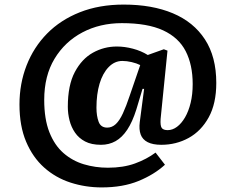

<svg xmlns="http://www.w3.org/2000/svg" viewBox="-20 -613 1016 838"><path d="M424 205Q353 205 288 184Q223 163 173 118.5Q123 74 94 5.5Q65 -63 65 -157Q65 -248 96 -327.5Q127 -407 185.5 -466.5Q244 -526 328.5 -559.5Q413 -593 520 -593Q644 -593 734.5 -555Q825 -517 874.5 -441Q924 -365 924 -251Q924 -161 891 -101Q858 -41 803.5 -11Q749 19 684 19Q647 19 624.5 7.5Q602 -4 594 -26Q586 -48 590 -80L609 -225H602L575 -135Q558 -81 535.5 -47Q513 -13 484.5 3Q456 19 421 19Q379 19 351.5 4.5Q324 -10 307.5 -34Q291 -58 283.5 -87.5Q276 -117 276 -147Q276 -241 306.5 -298.5Q337 -356 385.5 -383Q434 -410 490 -410Q524 -410 560 -400.5Q596 -391 625 -373L695 -398L711 -392L681 -94Q679 -64 686 -54.5Q693 -45 712 -45Q733 -45 752.5 -59.5Q772 -74 787.5 -100.5Q803 -127 812 -164Q821 -201 821 -246Q821 -330 790.5 -389.5Q760 -449 692 -480.5Q624 -512 512 -512Q416 -512 339.5 -471.5Q263 -431 218 -356.5Q173 -282 173 -177Q173 -93 195.5 -36Q218 21 257 55Q296 89 346 104Q396 119 451 119Q518 119 569 100.5Q620 82 659 53L700 106Q653 149 584.5 177Q516 205 424 205ZM448 -56Q469 -56 485.5 -71.5Q502 -87 516.5 -118.5Q531 -150 546 -195L592 -329Q576 -337 554.5 -342Q533 -347 514 -347Q480 -347 454 -320Q428 -293 414.5 -247.5Q401 -202 401 -143Q401 -107 410.5 -81.5Q420 -56 448 -56Z"/></svg>

Font: Literata
Style: Bold Italic
Weight: 700
Italic angle: -2°
Designer: Latin by Veronika Burian and Jose Scaglione. Greek by Irene Vlachou. Cyrillic by Vera Evstafieva
Foundry: TypeTogether
Version: Version 3.103;gftools[0.9.29]